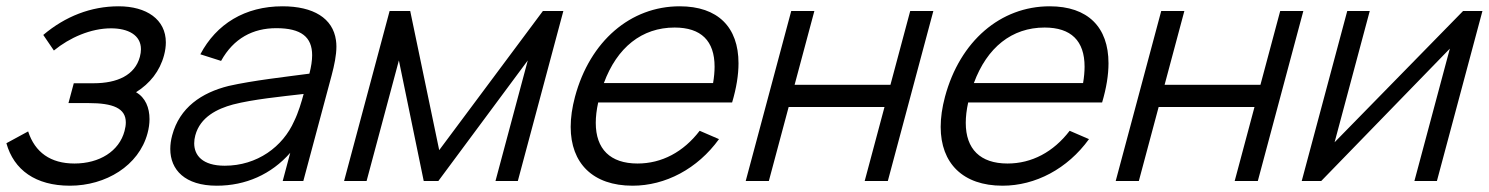

<svg xmlns="http://www.w3.org/2000/svg" viewBox="-34 -575 4730 610"><path d="M398.2 -282C442.7 -310 473.7 -349 487.2 -399.5C491.1 -414 492.9 -427.6 492.9 -440.3C492.9 -513.3 431.5 -555 342.9 -555C254.9 -555 173.3 -523 103.5 -464L137.2 -414.5C187.2 -455.5 254.6 -485 318.6 -485C373.1 -485 413.8 -463.6 413.8 -418.7C413.8 -411.3 412.7 -403.2 410.4 -394.5C394.7 -336 338.4 -310.5 263.4 -310.5H200.4L183.5 -247.5H247.5C325.2 -247.5 365.7 -231.1 365.7 -186.1C365.7 -177.9 364.4 -168.7 361.6 -158.5C344.5 -94.5 282 -55.5 202.5 -55.5C126.5 -55.5 77 -91 55.4 -157.5L-13.7 -120C10 -35 79.1 15 188.1 15C302.1 15 407.1 -48.5 434.7 -151.5C438.8 -166.6 441 -181.9 441 -196.6C441 -232.6 428.1 -265 398.2 -282Z M1033.4 -447C1023.7 -517 961.9 -555 863.4 -555C744.4 -555 653.4 -499 602.5 -402.5L668.4 -381.5C708.2 -453.5 769.7 -485.5 843.7 -485.5C923 -485.5 957.7 -457.4 957.7 -399.5C957.7 -382.6 954.7 -363.1 949 -341C874.3 -331 770.3 -319.5 692.6 -302C606.3 -280.5 536.7 -233.5 513 -145C509 -130.1 507 -115.6 507 -101.7C507 -35.6 553.4 15 654.6 15C746.6 15 827.8 -21 888.1 -89.5L864.2 0H929.7L1019.6 -335.5C1028.1 -367.5 1034.8 -399.4 1034.8 -427.1C1034.8 -434 1034.3 -440.7 1033.4 -447ZM680.1 -48.5C608.8 -48.5 583 -81.8 583 -119.7C583 -128 584.2 -136.6 586.5 -145C602.2 -203.5 656.6 -229.5 706.3 -243C770.2 -259.5 857.5 -268 930.7 -276.5C924.2 -252 913.8 -217 900.7 -190.5C864.9 -109 783.1 -48.5 680.1 -48.5Z M1059.2 0H1130.7L1233.3 -383L1312.2 0H1358.7L1642.8 -383L1540.2 0H1611.2L1755.8 -540H1690.8L1361.4 -98L1269.3 -540H1203.8Z M1866.5 -249.5H2292C2305.7 -295.5 2312.3 -337.2 2312.3 -373.9C2312.3 -488.9 2246.7 -555 2125.4 -555C1969.4 -555 1840.3 -444.5 1792.8 -267.5C1783.6 -233.1 1779.1 -201.1 1779.1 -171.9C1779.1 -56.1 1849.8 15 1975.6 15C2080.1 15 2182 -38.5 2250.3 -133L2188.9 -159.5C2137.3 -92 2068.5 -55.5 1991.5 -55.5C1904.6 -55.5 1858.8 -101.6 1858.8 -184.6C1858.8 -204.2 1861.3 -225.9 1866.5 -249.5ZM2109.3 -487.5C2193.5 -487.5 2236.3 -445.3 2236.3 -363.1C2236.3 -347.2 2234.7 -329.8 2231.5 -311H1884.5C1926.4 -424.5 2005.3 -487.5 2109.3 -487.5Z M2335.2 0H2408.7L2471.6 -235H2776.1L2713.2 0H2786.7L2931.3 -540H2857.8L2795 -305.5H2490.5L2553.3 -540H2479.8Z M3042 -249.5H3467.5C3481.2 -295.5 3487.8 -337.2 3487.8 -373.9C3487.8 -488.9 3422.2 -555 3300.9 -555C3144.9 -555 3015.8 -444.5 2968.3 -267.5C2959.1 -233.1 2954.6 -201.1 2954.6 -171.9C2954.6 -56.1 3025.3 15 3151.1 15C3255.6 15 3357.5 -38.5 3425.8 -133L3364.4 -159.5C3312.8 -92 3244 -55.5 3167 -55.5C3080.1 -55.5 3034.3 -101.6 3034.3 -184.6C3034.3 -204.2 3036.8 -225.9 3042 -249.5ZM3284.8 -487.5C3369 -487.5 3411.8 -445.3 3411.8 -363.1C3411.8 -347.2 3410.2 -329.8 3407 -311H3060C3101.9 -424.5 3180.8 -487.5 3284.8 -487.5Z M3510.7 0H3584.2L3647.1 -235H3951.6L3888.7 0H3962.2L4106.8 -540H4033.3L3970.5 -305.5H3666L3728.8 -540H3655.3Z M4675.8 -540H4614.3L4206.1 -123L4317.8 -540H4246.3L4101.7 0H4163.7L4572.3 -420.5L4459.7 0H4531.2Z"/></svg>

Font: Manrope
Style: RegularItalic
Weight: 400
Italic angle: -15°
Designer: Mikhail Sharanda
Foundry: Mikhail Sharanda
Version: Version 4.502;hotconv 1.0.109;makeotfexe 2.5.65596